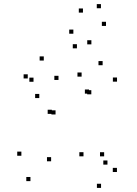

<svg xmlns="http://www.w3.org/2000/svg" viewBox="-20 -851 660 927"><path d="M544.6 -20.5V-40.5H524.6V-20.5ZM482.8 -96.1V-116.1H462.8V-96.1ZM498.8 -56.2V-76.2H478.8V-56.2ZM545 -456.8V-476.8H525V-456.8ZM475.5 -536.1V-556.1H455.5V-536.1ZM374 -481V-501H354V-481ZM248.2 -298.3V-318.3H228.2V-298.3ZM230.2 -301.2V-321.2H210.2V-301.2ZM262.4 -465V-485H242.4V-465ZM191.4 -558.7V-578.7H171.4V-558.7ZM114 -472.2V-492.2H94V-472.2ZM169.7 -377.5V-397.5H149.7V-377.5ZM141.8 -456.2V-476.2H121.8V-456.2ZM83.2 -99V-119H63.2V-99ZM127 23.5V3.5H107V23.5ZM226.8 -72.3V-92.3H206.8V-72.3ZM409.8 -398.9V-418.9H389.8V-398.9ZM420.9 -395.6V-415.6H400.9V-395.6ZM383.1 -96.2V-116.2H363.1V-96.2ZM467.9 56.2V36.2H447.9V56.2ZM334.2 -688.2V-708.2H314.2V-688.2ZM380.5 -790.1V-810.1H360.5V-790.1ZM467.3 -811.2V-831.2H447.3V-811.2ZM491.8 -725.8V-745.8H471.8V-725.8ZM421.2 -636.8V-656.8H401.2V-636.8ZM351.4 -617.6V-637.6H331.4V-617.6Z"/></svg>

Font: Monaspace Radon Dots Var
Style: Regular
Weight: 400
Designer: Riley Cran and the Lettermatic Team
Version: Version 1.100 (Monaspace Radon Dots)